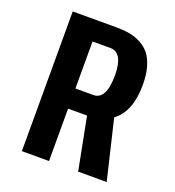

<svg xmlns="http://www.w3.org/2000/svg" viewBox="-128 -802 826 904"><g transform="rotate(20 285.0 -350.0)"><path d="M364.5 0 313.5 -262.5H308.5H218.5V0H82.5V-700H300.5Q337 -700 366 -695Q395 -690 423 -675.8Q451 -661.5 469.8 -638.5Q488.5 -615.5 499.8 -577.2Q511 -539 511 -488Q511 -353 436.5 -298L507.5 0ZM218.5 -599V-363.5H308.5Q372.5 -363.5 372.5 -486.5Q372.5 -539 356.8 -569Q341 -599 308 -599Z"/></g></svg>

Font: League Mono Narrow SemiBold
Style: Regular
Weight: 600
Width: 3
Designer: Tyler Finck
Foundry: The League of Moveable Type / Tyler Finck
Version: Version 2.210